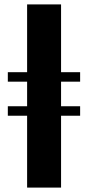

<svg xmlns="http://www.w3.org/2000/svg" viewBox="-20 -851 399 871"><path d="M103 0V-326H15.5V-369H103V-480.5H15.5V-523.5H103V-831H257V-523.5H343.5V-480.5H257V-369H343.5V-326H257V0Z"/></svg>

Font: Merriweather 144pt ExtraBold
Style: Regular
Weight: 800
Version: Version 2.100